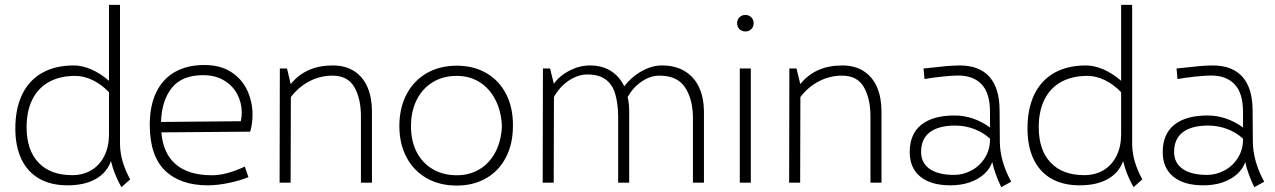

<svg xmlns="http://www.w3.org/2000/svg" viewBox="-20 -761 5311 800"><path d="M485.8 19Q455.1 -35.6 442.4 -89.8Q424.8 -41 378.4 -14.9Q332 11.2 261.2 11.2Q192.4 11.2 143.6 -16.6Q94.7 -44.4 69.3 -97.7Q43.9 -150.9 43.9 -225.6Q43.9 -308.6 72.5 -367.7Q101.1 -426.8 155.8 -457.5Q210.4 -488.3 287.6 -488.3Q322.8 -488.3 360.8 -471.7Q398.9 -455.1 434.1 -424.3V-740.7H480V-161.1Q480.5 -89.4 522.5 -13.7ZM434.1 -201.7V-377Q402.3 -409.7 366 -427.2Q329.6 -444.8 293.9 -444.8Q230 -444.8 184.3 -419.7Q138.7 -394.5 114.7 -346.4Q90.8 -298.3 90.8 -231Q90.8 -135.7 140.4 -83.5Q189.9 -31.2 280.8 -31.2Q326.2 -31.2 361.1 -52.2Q396 -73.2 415 -111.8Q434.1 -150.4 434.1 -201.7Z M1032.2 -282.7Q1032.2 -246.1 1022.5 -212.4L652.3 -209.5Q659.7 -121.1 712.9 -75.9Q766.1 -30.8 863.3 -30.8Q893.1 -30.8 926.5 -39.6Q960 -48.3 1000 -66.9L1015.1 -22.9Q980 -8.3 932.4 1.5Q884.8 11.2 846.2 11.2Q731 11.2 667.5 -50.5Q604 -112.3 604 -240.7Q604 -320.8 631.1 -376.7Q658.2 -432.6 709.2 -461.4Q760.3 -490.2 831.5 -490.2Q898.4 -490.2 943.6 -460.7Q988.8 -431.2 1010.5 -383.8Q1032.2 -336.4 1032.2 -282.7ZM987.3 -292Q987.3 -332 969 -367.7Q950.7 -403.3 914.1 -425.5Q877.4 -447.8 826.2 -447.8Q738.3 -447.8 696 -395Q653.8 -342.3 650.9 -252.9L983.4 -255.9Q987.3 -274.4 987.3 -292Z M1529.8 -297.9V0H1483.9V-275.4Q1483.9 -350.6 1456.3 -398.2Q1428.7 -445.8 1365.7 -445.8Q1313 -445.8 1267.8 -421.6Q1222.7 -397.5 1191.9 -356.4L1190.9 0H1145L1146 -475.6H1175.8L1191.4 -410.6Q1253.9 -488.3 1366.2 -488.3Q1419.9 -488.3 1456.8 -463.9Q1493.7 -439.5 1511.7 -396.5Q1529.8 -353.5 1529.8 -297.9Z M1644 -235.8Q1644 -310.5 1673.8 -367.7Q1703.6 -424.8 1757.8 -456.1Q1812 -487.3 1883.3 -487.3Q1954.1 -487.3 2007.3 -456.1Q2060.5 -424.8 2089.4 -367.9Q2118.2 -311 2117.2 -235.8Q2117.2 -161.6 2088.1 -105.5Q2059.1 -49.3 2006.1 -18.6Q1953.1 12.2 1883.3 12.2Q1812 12.2 1757.8 -18.6Q1703.6 -49.3 1673.8 -105.7Q1644 -162.1 1644 -235.8ZM2071.3 -235.8Q2068.4 -298.3 2043.9 -345.7Q2019.5 -393.1 1978 -418.9Q1936.5 -444.8 1883.3 -444.8Q1826.2 -444.8 1783 -418.5Q1739.7 -392.1 1716.1 -344.5Q1692.4 -296.9 1692.4 -234.9Q1692.4 -173.8 1716.1 -127.7Q1739.7 -81.5 1783 -56.2Q1826.2 -30.8 1883.3 -30.8Q1937 -30.8 1978.8 -56.2Q2020.5 -81.5 2044.7 -128.2Q2068.8 -174.8 2071.3 -235.8Z M2913.1 -297.9V0H2867.2V-275.4Q2865.7 -350.6 2833.5 -398.2Q2801.3 -445.8 2727.5 -445.8Q2689.9 -445.8 2654.1 -421.6Q2618.2 -397.5 2595.2 -356.9Q2601.6 -330.1 2601.6 -297.9V0H2555.7V-275.4Q2554.7 -334 2542.7 -372.1Q2530.8 -410.2 2502.9 -430.4Q2475.1 -450.7 2427.2 -450.7Q2388.2 -450.7 2350.1 -425.3Q2312 -399.9 2288.1 -356.9L2287.1 0H2241.2L2242.2 -475.6H2272L2287.6 -412.1Q2313 -446.8 2354.2 -467.5Q2395.5 -488.3 2437.5 -488.3Q2489.3 -488.3 2525.4 -465.3Q2561.5 -442.4 2581.1 -401.4Q2610.8 -440.4 2653.6 -464.4Q2696.3 -488.3 2737.8 -488.3Q2794.9 -488.3 2834.2 -463.9Q2873.5 -439.5 2893.1 -396.5Q2912.6 -353.5 2913.1 -297.9Z M3051.3 -664.6Q3051.3 -679.2 3061 -689Q3070.8 -698.7 3085.9 -698.7Q3100.6 -698.7 3110.4 -689Q3120.1 -679.2 3120.1 -664.6Q3120.1 -649.4 3110.4 -639.6Q3100.6 -629.9 3085.9 -629.9Q3070.8 -629.9 3061 -639.6Q3051.3 -649.4 3051.3 -664.6ZM3062.5 -475.6H3108.4V0H3062.5Z M3652.8 -297.9V0H3606.9V-275.4Q3606.9 -350.6 3579.3 -398.2Q3551.8 -445.8 3488.8 -445.8Q3436 -445.8 3390.9 -421.6Q3345.7 -397.5 3314.9 -356.4L3314 0H3268.1L3269 -475.6H3298.8L3314.5 -410.6Q3377 -488.3 3489.3 -488.3Q3543 -488.3 3579.8 -463.9Q3616.7 -439.5 3634.8 -396.5Q3652.8 -353.5 3652.8 -297.9Z M4151.9 19Q4125.5 -35.6 4114.3 -85.9Q4105 -58.1 4080.8 -35.9Q4056.6 -13.7 4020.5 -1.2Q3984.4 11.2 3939.9 11.2Q3858.9 11.2 3814.7 -24.9Q3770.5 -61 3770.5 -127.4Q3770.5 -202.6 3818.8 -241.2Q3867.2 -279.8 3957 -279.8Q4035.6 -279.8 4105 -230V-294.9Q4105 -373 4070.1 -409.7Q4035.2 -446.3 3972.2 -446.3Q3949.7 -446.3 3908.4 -442.1Q3867.2 -438 3832 -431.6L3828.1 -475.6Q3887.7 -482.4 3921.6 -485.4Q3955.6 -488.3 3978.5 -488.3Q4060.1 -488.3 4102.3 -441.4Q4144.5 -394.5 4145 -301.8L4146 -170.9Q4146.5 -89.4 4193.4 -3.9ZM4105 -180.2V-183.1Q4078.1 -208.5 4040 -223.1Q4002 -237.8 3959.5 -237.8Q3891.1 -237.8 3854.5 -210.2Q3817.9 -182.6 3817.9 -127.9Q3817.9 -82 3853.8 -57.1Q3889.6 -32.2 3955.1 -32.2Q3993.2 -32.2 4027.8 -50.8Q4062.5 -69.3 4083.7 -103.3Q4105 -137.2 4105 -180.2Z M4703.1 19Q4672.4 -35.6 4659.7 -89.8Q4642.1 -41 4595.7 -14.9Q4549.3 11.2 4478.5 11.2Q4409.7 11.2 4360.8 -16.6Q4312 -44.4 4286.6 -97.7Q4261.2 -150.9 4261.2 -225.6Q4261.2 -308.6 4289.8 -367.7Q4318.4 -426.8 4373 -457.5Q4427.7 -488.3 4504.9 -488.3Q4540 -488.3 4578.1 -471.7Q4616.2 -455.1 4651.4 -424.3V-740.7H4697.3V-161.1Q4697.8 -89.4 4739.7 -13.7ZM4651.4 -201.7V-377Q4619.6 -409.7 4583.3 -427.2Q4546.9 -444.8 4511.2 -444.8Q4447.3 -444.8 4401.6 -419.7Q4356 -394.5 4332 -346.4Q4308.1 -298.3 4308.1 -231Q4308.1 -135.7 4357.7 -83.5Q4407.2 -31.2 4498 -31.2Q4543.5 -31.2 4578.4 -52.2Q4613.3 -73.2 4632.3 -111.8Q4651.4 -150.4 4651.4 -201.7Z M5206.1 19Q5179.7 -35.6 5168.5 -85.9Q5159.2 -58.1 5135 -35.9Q5110.8 -13.7 5074.7 -1.2Q5038.6 11.2 4994.1 11.2Q4913.1 11.2 4868.9 -24.9Q4824.7 -61 4824.7 -127.4Q4824.7 -202.6 4873 -241.2Q4921.4 -279.8 5011.2 -279.8Q5089.8 -279.8 5159.2 -230V-294.9Q5159.2 -373 5124.3 -409.7Q5089.4 -446.3 5026.4 -446.3Q5003.9 -446.3 4962.6 -442.1Q4921.4 -438 4886.2 -431.6L4882.3 -475.6Q4941.9 -482.4 4975.8 -485.4Q5009.8 -488.3 5032.7 -488.3Q5114.3 -488.3 5156.5 -441.4Q5198.7 -394.5 5199.2 -301.8L5200.2 -170.9Q5200.7 -89.4 5247.6 -3.9ZM5159.2 -180.2V-183.1Q5132.3 -208.5 5094.2 -223.1Q5056.2 -237.8 5013.7 -237.8Q4945.3 -237.8 4908.7 -210.2Q4872.1 -182.6 4872.1 -127.9Q4872.1 -82 4908 -57.1Q4943.8 -32.2 5009.3 -32.2Q5047.4 -32.2 5082 -50.8Q5116.7 -69.3 5137.9 -103.3Q5159.2 -137.2 5159.2 -180.2Z"/></svg>

Font: Selawik Light
Style: Regular
Weight: 300
Designer: Aaron Bell
Foundry: Microsoft Corporation
Version: Version 1.01